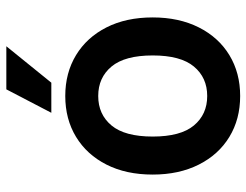

<svg xmlns="http://www.w3.org/2000/svg" viewBox="-106 -661 778 606"><g transform="rotate(-90 283.0 -358.0)"><path d="M283 11Q210 11 154 -23Q98 -57 66.5 -119.5Q35 -182 35 -265Q35 -349 66.5 -411Q98 -473 154 -507Q210 -541 283 -541Q356 -541 412 -507Q468 -473 499.5 -411Q531 -349 531 -265Q531 -182 499.5 -119.5Q468 -57 412 -23Q356 11 283 11ZM283 -93Q341 -93 376 -135Q411 -177 411 -265Q411 -353 376 -395Q341 -437 283 -437Q225 -437 190 -395Q155 -353 155 -265Q155 -177 190 -135Q225 -93 283 -93ZM325 -585H230L304 -727H440Z"/></g></svg>

Font: Radio Canada Big Medium
Style: Regular
Weight: 500
Designer: Étienne Aubert Bonn
Foundry: Coppers and Brasses
Version: Version 1.001